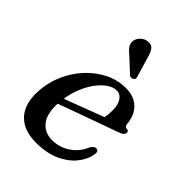

<svg xmlns="http://www.w3.org/2000/svg" viewBox="-207 -792 898 898"><g transform="rotate(45 242.5 -342.5)"><path d="M90 -206.5Q90 -206.5 108.5 -213.5Q127 -220.5 157.2 -231.8Q187.5 -243 222.2 -256.2Q257 -269.5 290.2 -282Q323.5 -294.5 348 -304L336.5 -288Q340.5 -300.5 342.5 -316Q344.5 -331.5 344.5 -352.5Q344.5 -386.5 330.2 -408Q316 -429.5 292 -429.5Q268.5 -429.5 243.5 -411.8Q218.5 -394 196.5 -362.5Q174.5 -331 159.5 -289Q144.5 -247 141 -198.5Q135.5 -125 163.5 -88Q191.5 -51 243 -51Q274 -51 302.8 -62.8Q331.5 -74.5 354.8 -97.2Q378 -120 391 -152Q398 -163 403.8 -166.8Q409.5 -170.5 416 -170.5Q424 -170.5 428.5 -163.8Q433 -157 429.5 -141.5Q422.5 -103 393.2 -68Q364 -33 315 -11.2Q266 10.5 198.5 10.5Q141 10.5 103.2 -11.2Q65.5 -33 48.5 -73.2Q31.5 -113.5 35 -169.5Q39 -230 62.8 -283.5Q86.5 -337 125.2 -378.5Q164 -420 212.5 -444Q261 -468 314.5 -468Q353.5 -468 380.2 -452.5Q407 -437 421 -411Q435 -385 437 -353Q438 -345.5 441.5 -340.5Q445 -335.5 451.5 -335.5Q458.5 -336 462 -332.8Q465.5 -329.5 465.5 -323.5Q465.5 -316 459 -309.2Q452.5 -302.5 433.5 -296Q413.5 -289 381 -277.2Q348.5 -265.5 310.2 -251.8Q272 -238 234 -224.2Q196 -210.5 164.2 -199Q132.5 -187.5 113.2 -180.5Q94 -173.5 94 -173.5ZM286 -639 314.5 -543.5Q316.5 -538 316 -532.5Q315.5 -527 309.5 -523Q304 -519 298 -519.2Q292 -519.5 287 -522.5L215.5 -589Q198 -602.5 189 -616.2Q180 -630 182 -648Q184.5 -664 198.5 -678.2Q212.5 -692.5 233 -694.5Q256.5 -697.5 267.8 -682Q279 -666.5 286 -639Z"/></g></svg>

Font: Fraunces
Style: Italic
Weight: 400
Italic angle: -16°
Version: Version 1.000;[b76b70a41]